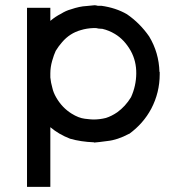

<svg xmlns="http://www.w3.org/2000/svg" viewBox="-20 -522 679 732"><path d="M171.9 -37.1V190.4H153.3H151.4H147.5H138.7H128.9H122.1H116.2H109.4H101.6H83V-492.2H101.6H103.5H107.4H116.2H126H131.8H138.7H146.5H153.3H171.9V-474.6V-470.7V-467.8V-446.3V-442.4Q191.4 -459 212.9 -469.7Q231.4 -481.4 250 -486.3Q284.2 -498 309.6 -499Q335 -502 340.3 -502Q345.7 -502 352.5 -500H364.3H366.2Q421.9 -492.2 463.9 -467.8Q513.7 -433.6 548.8 -382.8Q585.9 -321.3 587.9 -248H588.9V-239.3Q588.9 -168.9 556.6 -107.4Q526.4 -50.8 472.7 -11.7H471.7Q427.7 11.7 389.6 15.6Q353.5 20.5 338.9 21.5L337.9 20.5Q288.1 18.6 247.1 6.8Q204.1 -9.8 171.9 -37.1ZM343.8 -415H335.9Q310.5 -414.1 288.1 -407.2Q246.1 -395.5 216.8 -361.3Q203.1 -345.7 192.4 -328.1Q185.5 -313.5 178.7 -289.6Q171.9 -265.6 171.9 -242.2Q171.9 -238.3 171.9 -232.4V-226.6Q173.8 -207 179.7 -186.5Q183.6 -168.9 194.3 -150.4Q216.8 -111.3 252.9 -88.9Q279.3 -72.3 303.2 -69.3Q327.1 -66.4 335.9 -66.4Q360.4 -66.4 383.8 -72.3Q405.3 -79.1 426.8 -93.8Q458 -116.2 479.5 -151.4Q499 -194.3 499.5 -241.7Q500 -289.1 478.5 -328.1Q454.1 -371.1 418 -392.6Q395.5 -406.2 370.1 -412.1Q366.2 -412.1 361.8 -412.6Q357.4 -413.1 356.4 -413.1H354.5Q349.6 -415 343.8 -415Z"/></svg>

Font: LeFont
Style: Default
Weight: 400
Designer: Leryon MEDIA
Version: Version 1.0